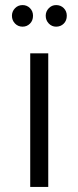

<svg xmlns="http://www.w3.org/2000/svg" viewBox="-20 -736 309 756"><path d="M99 -526H170V0H99ZM27 -674Q27 -691 39 -703.5Q51 -716 69 -716Q86 -716 98 -704Q110 -692 110 -674Q110 -655 98 -643Q86 -631 69 -631Q51 -631 39 -643.5Q27 -656 27 -674ZM160 -674Q160 -691 172 -703.5Q184 -716 201 -716Q219 -716 231 -704Q243 -692 243 -674Q243 -655 231 -643Q219 -631 201 -631Q184 -631 172 -643.5Q160 -656 160 -674Z"/></svg>

Font: Montserrat-Regular
Style: Regular
Weight: 400
Version: Version 7.200